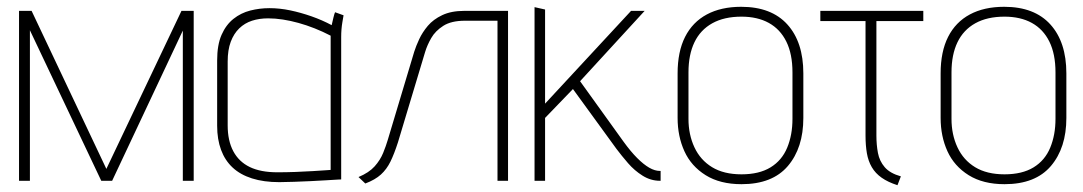

<svg xmlns="http://www.w3.org/2000/svg" viewBox="-20 -532 3188 565"><path d="M514 -500 293 -35 73 -500H36V0H68V-443L278 0H310L518 -442V0H550V-500Z M991 -487 966 -496Q964 -492 961 -479.5Q958 -467 956 -458Q928 -473 896.5 -484Q865 -495 834 -501.5Q803 -508 773 -508Q744 -508 716.5 -501Q689 -494 667 -476.5Q645 -459 632 -429.5Q619 -400 619 -354V-162Q619 -122 630.5 -91Q642 -60 664.5 -39Q687 -18 721.5 -7Q756 4 802 4Q821 4 845.5 3Q870 2 894.5 1Q919 0 940 -1.5Q961 -3 973 -3.5Q985 -4 984 -4V-423Q984 -446 987.5 -466.5Q991 -487 991 -487ZM650 -163V-351Q650 -385 659 -409Q668 -433 684 -448.5Q700 -464 721.5 -471Q743 -478 769 -478Q790 -478 812.5 -474.5Q835 -471 858.5 -464.5Q882 -458 906 -448.5Q930 -439 953 -427V-32Q954 -32 939 -31Q924 -30 900.5 -28.5Q877 -27 849.5 -26Q822 -25 796 -25Q747 -25 715 -40.5Q683 -56 666.5 -87Q650 -118 650 -163Z M1346 -500Q1308 -500 1281.5 -487.5Q1255 -475 1239 -456Q1223 -437 1213.5 -416.5Q1204 -396 1199 -380L1121 -120Q1116 -103 1107.5 -82Q1099 -61 1082.5 -42.5Q1066 -24 1035 -11L1055 8Q1084 -3 1101 -18.5Q1118 -34 1129 -56.5Q1140 -79 1151 -113L1231 -379Q1237 -399 1249 -420Q1261 -441 1284.5 -456Q1308 -471 1348 -471H1444V0H1475V-500Z M1815 -115 1687 -293 1877 -500H1837L1584 -227V-504L1553 -511V0H1584V-185L1666 -270L1794 -94Q1809 -74 1828 -52Q1847 -30 1871 -15Q1895 0 1922 0H1924V-29H1922Q1907 -29 1890.5 -38.5Q1874 -48 1855 -67Q1836 -86 1815 -115Z M2344 -185V-316Q2344 -408 2297 -460Q2250 -512 2161 -512Q2102 -512 2060 -489.5Q2018 -467 1996 -423.5Q1974 -380 1974 -316V-185Q1974 -131 1994 -87Q2014 -43 2056.5 -16.5Q2099 10 2162 10Q2253 10 2298.5 -43.5Q2344 -97 2344 -185ZM2312 -319V-182Q2312 -135 2296.5 -97.5Q2281 -60 2247.5 -39.5Q2214 -19 2162 -19Q2110 -19 2075.5 -40Q2041 -61 2023.5 -98.5Q2006 -136 2006 -182V-319Q2006 -371 2023.5 -407.5Q2041 -444 2076 -463.5Q2111 -483 2162 -483Q2209 -483 2242.5 -464.5Q2276 -446 2294 -409.5Q2312 -373 2312 -319Z M2559 -133V-470H2697V-500H2394V-470H2527V-133Q2527 -104 2531 -81Q2535 -58 2545.5 -40Q2556 -22 2574.5 -9Q2593 4 2621 13L2631 -13Q2599 -22 2583.5 -40Q2568 -58 2563.5 -82Q2559 -106 2559 -133Z M3118 -185V-316Q3118 -408 3071 -460Q3024 -512 2935 -512Q2876 -512 2834 -489.5Q2792 -467 2770 -423.5Q2748 -380 2748 -316V-185Q2748 -131 2768 -87Q2788 -43 2830.5 -16.5Q2873 10 2936 10Q3027 10 3072.5 -43.5Q3118 -97 3118 -185ZM3086 -319V-182Q3086 -135 3070.5 -97.5Q3055 -60 3021.5 -39.5Q2988 -19 2936 -19Q2884 -19 2849.5 -40Q2815 -61 2797.5 -98.5Q2780 -136 2780 -182V-319Q2780 -371 2797.5 -407.5Q2815 -444 2850 -463.5Q2885 -483 2936 -483Q2983 -483 3016.5 -464.5Q3050 -446 3068 -409.5Q3086 -373 3086 -319Z"/></svg>

Font: Advent Pro ExtraLight
Style: Regular
Weight: 250
Version: Version 3.000